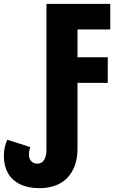

<svg xmlns="http://www.w3.org/2000/svg" viewBox="-31 -734 626 996"><path d="M174 242Q114 242 72.5 221.5Q31 201 10 163.5Q-11 126 -11 75Q-11 50 -6 28.5Q-1 7 7 -9L126 29Q123 38 121 47.5Q119 57 119 67Q119 89 131 102Q143 115 163 115Q186 115 198 95.5Q210 76 210 42V-714H541V-581H371V-437H528V-304H371V37Q371 132 319.5 187Q268 242 174 242Z"/></svg>

Font: Noto Sans Display Condensed ExtraBold
Style: Regular
Weight: 800
Width: 3
Designer: Monotype Design Team
Foundry: Monotype Imaging Inc.
Version: Version 2.003